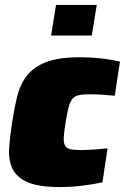

<svg xmlns="http://www.w3.org/2000/svg" viewBox="-20 -750 506 778"><path d="M14 0ZM395 -11Q352 -2 308.5 3Q265 8 223 8Q138 8 93.5 -11Q49 -30 31.5 -64.5Q14 -99 17 -147.5Q20 -196 29 -254Q38 -312 50 -360.5Q62 -409 89.5 -444Q117 -479 167.5 -498.5Q218 -518 304 -518Q391 -518 466 -500L445 -362Q427 -364 397.5 -366Q368 -368 341 -368Q314 -368 298 -364Q282 -360 272.5 -348Q263 -336 257.5 -314Q252 -292 246 -255Q240 -218 238.5 -196Q237 -174 242.5 -162Q248 -150 263 -146Q278 -142 306 -142Q329 -142 359.5 -144Q390 -146 416 -149ZM187 -606ZM187 -606 207 -730H372L352 -606Z"/></svg>

Font: Azeri Sans Black
Style: Italic
Weight: 900
Designer: Hector Gatti & Omnibus-Type (original fonts) / Cristiano Sobral (main changes and remastering)
Foundry: Omnibus-Type
Version: Version 0.07;August 21, 2020;FontCreator 13.0.0.2681 64-bit;